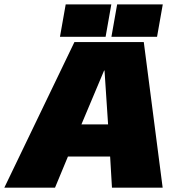

<svg xmlns="http://www.w3.org/2000/svg" viewBox="-71 -870 828 890"><path d="M274 -675H595.5L683 0H448L439.5 -144.5H244L184 0H-51ZM430 -293.5 413.5 -543H411.5L306.5 -293.5ZM445 -849.5 418.5 -699.5H207L233.5 -849.5ZM683.5 -849.5 657 -699.5H445.5L472 -849.5Z"/></svg>

Font: Rudi
Style: Regular
Weight: 400
Italic angle: -10°
Designer: Tyler Finck
Foundry: Etcetera Type Company
Version: Version 1.111; ttfautohint (v1.8.4)